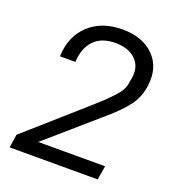

<svg xmlns="http://www.w3.org/2000/svg" viewBox="-134 -841 859 945"><g transform="rotate(20 296.0 -368.0)"><path d="M22.9 0 33.2 -69.8 339.8 -340.8Q373 -370.6 388.7 -385.5Q404.3 -400.4 424.3 -421.9Q444.3 -443.4 453.6 -460.2Q462.9 -477.1 465.8 -494.1Q468.3 -511.7 472.2 -530.8Q480.5 -589.4 443.1 -625.2Q405.8 -661.1 336.9 -661.1Q264.2 -661.1 225.1 -619.4Q186 -577.6 183.1 -505.9H102.1Q106.4 -612.8 173.3 -674.3Q240.2 -735.8 348.1 -735.8Q453.1 -735.8 512.2 -676.5Q571.3 -617.2 559.1 -521Q552.2 -459 516.1 -410.2Q480 -361.3 401.9 -295.9L146 -73.2H496.1L483.9 0Z"/></g></svg>

Font: Hubot Sans
Style: Italic
Weight: 400
Italic angle: -10°
Designer: Deni Anggara
Foundry: GitHub
Version: Version 1.001;gftools[0.9.31]